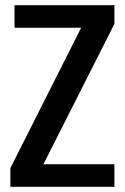

<svg xmlns="http://www.w3.org/2000/svg" viewBox="-20 -720 481 740"><path d="M20 -72 326 -679 374 -613H36V-700H421V-628L114 -21L66 -87H421V0H20Z"/></svg>

Font: Pathway Extreme Condensed SemiBold
Style: Regular
Weight: 600
Width: 3
Version: Version 1.001;gftools[0.9.26]